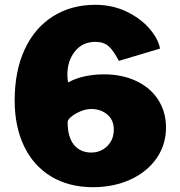

<svg xmlns="http://www.w3.org/2000/svg" viewBox="-20 -768 750 798"><path d="M645 -566 474 -515Q453 -556 432.5 -575Q412 -594 376 -594Q323 -594 291.5 -554.5Q260 -515 260 -458Q260 -442 263 -425Q292 -442 331 -450.5Q370 -459 412 -459Q488 -459 547 -431Q606 -403 638 -352.5Q670 -302 670 -238Q670 -167 631 -110.5Q592 -54 522.5 -22Q453 10 367 10Q266 10 192.5 -34.5Q119 -79 80 -160.5Q41 -242 41 -350Q41 -473 82.5 -562.5Q124 -652 200 -700Q276 -748 376 -748Q448 -748 507.5 -719Q567 -690 603 -647Q639 -604 645 -566ZM261 -261Q261 -198 287.5 -166Q314 -134 359 -134Q399 -134 426 -161Q453 -188 453 -229Q453 -270 425.5 -292.5Q398 -315 360 -315Q338 -315 315 -305.5Q292 -296 276.5 -283Q261 -270 261 -261Z"/></svg>

Font: Morrison Black
Style: Regular
Weight: 900
Designer: Pablo Impallari, Rodrigo Fuenzalida (Modified by Dan O. Williams)
Version: Version 0.03;June 6, 2019;FontCreator 11.5.0.2425 64-bit; tt